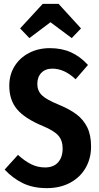

<svg xmlns="http://www.w3.org/2000/svg" viewBox="-20 -957 511 993"><path d="M435 -621 371 -547Q313 -602 251 -602Q215 -602 194 -580.5Q173 -559 173 -523Q173 -488 196 -465Q219 -442 283 -416Q341 -392 376.5 -365Q412 -338 431.5 -298Q451 -258 451 -199Q451 -138 423 -89Q395 -40 343 -12Q291 16 222 16Q151 16 98.5 -9.5Q46 -35 4 -80L73 -156Q108 -124 141.5 -107.5Q175 -91 213 -91Q257 -91 280.5 -117.5Q304 -144 304 -189Q304 -230 282 -255.5Q260 -281 202 -305Q108 -344 68 -392Q28 -440 28 -513Q28 -570 55 -614Q82 -658 130 -683Q178 -708 238 -708Q300 -708 348 -686Q396 -664 435 -621ZM132 -760 84 -810 201 -937H283L399 -810L351 -760L241 -842Z"/></svg>

Font: Fira Sans Extra Condensed SemiBold
Style: Regular
Weight: 600
Width: 1
Designer: Carrois Corporate & Edenspiekermann AG
Foundry: Carrois Corporate GbR & Edenspiekermann AG
Version: Version 4.203